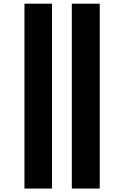

<svg xmlns="http://www.w3.org/2000/svg" viewBox="-20 -831 684 1069"><path d="M116.2 218.8V-810.5H269.5V218.8ZM379.9 218.8V-810.5H535.2V218.8Z"/></svg>

Font: Gen Shin Gothic Heavy
Style: Bold
Weight: 900
Designer: [Source Han Sans]
Ryoko NISHIZUKA  (kana & ideographs); Paul D. Hunt (Latin, Greek & Cyrillic); Wenlong ZHANG  (bopomofo
Version: Version 1.002.20150607